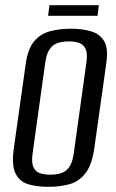

<svg xmlns="http://www.w3.org/2000/svg" viewBox="-20 -710 449 742"><path d="M167 12Q121 12 87.5 1.5Q54 -9 39 -42Q24 -75 34 -141L80 -467Q88 -522 112 -550.5Q136 -579 172.5 -589Q209 -599 254 -599Q300 -599 333.5 -588.5Q367 -578 383 -550Q399 -522 391 -467L345 -141Q336 -74 311 -41.5Q286 -9 249.5 1.5Q213 12 167 12ZM174 -35Q196 -35 215 -40.5Q234 -46 247 -63.5Q260 -81 265 -117L314 -469Q319 -504 310.5 -521.5Q302 -539 285 -544.5Q268 -550 246 -550Q224 -550 205 -544.5Q186 -539 173 -521.5Q160 -504 155 -469L106 -117Q101 -81 109.5 -63.5Q118 -46 135 -40.5Q152 -35 174 -35ZM166 -649 171 -690H362L357 -649Z"/></svg>

Font: Alumni Sans Medium
Style: Italic
Weight: 500
Italic angle: -8°
Designer: Robert E. Leuschke
Foundry: Robert E. Leuschke
Version: Version 1.016